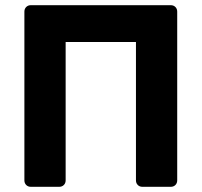

<svg xmlns="http://www.w3.org/2000/svg" viewBox="-20 -720 777 740"><path d="M99 0Q88 0 81 -7Q74 -14 74 -25V-675Q74 -686 81 -693Q88 -700 99 -700H638Q649 -700 656 -693Q663 -686 663 -675V-25Q663 -14 656 -7Q649 0 638 0H529Q518 0 511 -7Q504 -14 504 -25V-558H233V-25Q233 -14 226 -7Q219 0 208 0Z"/></svg>

Font: Fz Rubik SemBd
Style: Regular
Weight: 600
Designer: Hubert and Fischer
Foundry: Hubert and Fischer
Version: Vit hóa bi FontZin.com